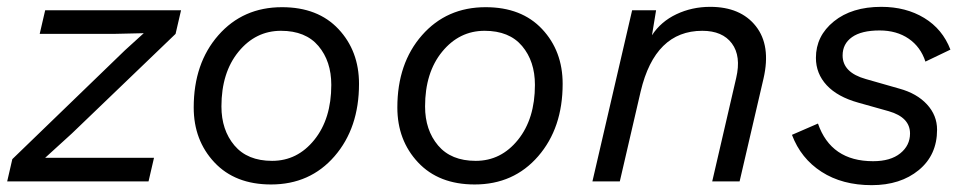

<svg xmlns="http://www.w3.org/2000/svg" viewBox="-20 -530 2827 561"><path d="M1 0 16 -65 345 -383 400 -433 312 -431H96L112 -500H509L493 -431L190 -140L112 -69H430L414 0Z M772 9Q667 9 606.5 -55.5Q546 -120 546 -216Q546 -345 618 -427Q690 -509 804 -509Q909 -509 969 -445Q1029 -381 1029 -285Q1029 -156 957.5 -73.5Q886 9 772 9ZM775 -60Q849 -60 898.5 -121.5Q948 -183 948 -282Q948 -351 910.5 -395.5Q873 -440 801 -440Q727 -440 677 -379Q627 -318 627 -219Q627 -150 665 -105Q703 -60 775 -60Z M1367 9Q1262 9 1201.5 -55.5Q1141 -120 1141 -216Q1141 -345 1213 -427Q1285 -509 1399 -509Q1504 -509 1564 -445Q1624 -381 1624 -285Q1624 -156 1552.5 -73.5Q1481 9 1367 9ZM1370 -60Q1444 -60 1493.5 -121.5Q1543 -183 1543 -282Q1543 -351 1505.5 -395.5Q1468 -440 1396 -440Q1322 -440 1272 -379Q1222 -318 1222 -219Q1222 -150 1260 -105Q1298 -60 1370 -60Z M2055 -510Q2144 -510 2188.5 -453.5Q2233 -397 2211 -301L2141 0H2061L2131 -302Q2146 -366 2118.5 -403Q2091 -440 2032 -440Q1894 -440 1852 -263L1791 0H1711L1827 -500H1897L1885 -427Q1911 -467 1956.5 -488.5Q2002 -510 2055 -510Z M2294 -136 2370 -169Q2408 -59 2531 -59Q2582 -59 2610.5 -82Q2639 -105 2639 -140Q2639 -187 2577 -205L2488 -230Q2427 -247 2395.5 -281Q2364 -315 2364 -361Q2364 -425 2416.5 -467.5Q2469 -510 2555 -510Q2627 -510 2680.5 -477.5Q2734 -445 2757 -385L2684 -350Q2670 -393 2635 -417Q2600 -441 2550 -441Q2497 -441 2469.5 -421.5Q2442 -402 2442 -368Q2442 -318 2510 -299L2608 -271Q2659 -257 2688.5 -225Q2718 -193 2718 -151Q2718 -77 2664.5 -33Q2611 11 2527 11Q2441 11 2380.5 -28Q2320 -67 2294 -136Z"/></svg>

Font: Elaine Sans
Style: Italic
Weight: 400
Italic angle: -13°
Designer: Wei Huang
Foundry: Wei Huang
Version: Version 2.001;December 24, 2019;FontCreator 12.0.0.2547 64-b